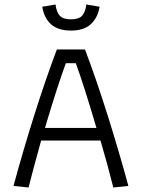

<svg xmlns="http://www.w3.org/2000/svg" viewBox="-20 -834 631 854"><path d="M168 -804 227 -814Q231 -781 245.5 -764.5Q260 -748 296 -748Q331 -748 345.5 -764.5Q360 -781 364 -814L423 -804Q415 -755 384 -726.5Q353 -698 296 -698Q238 -698 207 -726Q176 -754 168 -804ZM40 -7Q82 -162 133 -323.5Q184 -485 233 -614H358Q407 -485 458 -323.5Q509 -162 551 -7L484 0Q461 -93 427 -209H163Q125 -72 107 0ZM409 -265Q350 -465 317 -553H273Q235 -450 180 -265Z"/></svg>

Font: Athiti
Style: Regular
Weight: 400
Designer: CadsonDemak Team
Foundry: CadsonDemak
Version: Version 1.032